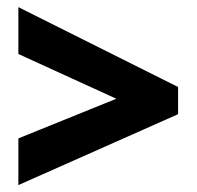

<svg xmlns="http://www.w3.org/2000/svg" viewBox="-20 -614 567 553"><path d="M32.9 -80.9V-215.4L315 -329.6L32.9 -458.5V-593.5L492.9 -363.5V-285.1Z"/></svg>

Font: Khula ExtraBold
Style: Regular
Weight: 800
Designer: Erin McLaughlin, Steve Matteson
Version: Version 1.002;PS 1.0;hotconv 1.0.72;makeotf.lib2.5.5900; ttf